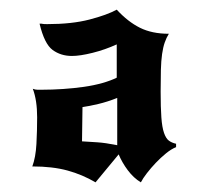

<svg xmlns="http://www.w3.org/2000/svg" viewBox="-20 -747 422 398"><path d="M150 -454Q166 -453 182 -452Q198 -451 223 -446V-544Q203 -536 184 -531.5Q165 -527 151 -525ZM330 -677Q325 -669 321.5 -659Q318 -649 316 -635Q314 -621 313.5 -602Q313 -583 313 -557Q313 -524 314.5 -503.5Q316 -483 320 -471.5Q324 -460 330 -455.5Q336 -451 345 -449V-442Q335 -438 324 -429Q313 -420 303 -409.5Q293 -399 284.5 -388Q276 -377 272 -369Q257 -378 245 -394Q233 -410 226 -427L178 -369Q151 -385 120 -393.5Q89 -402 47 -402Q54 -421 55.5 -448.5Q57 -476 57 -504Q57 -539 48 -563Q53 -561 57.5 -561Q62 -561 67 -561Q88 -561 110.5 -562.5Q133 -564 154 -567Q175 -570 192.5 -575Q210 -580 222 -586V-655Q198 -644 172 -637.5Q146 -631 129 -631Q106 -631 89 -643.5Q72 -656 62 -698Q67 -698 68.5 -697.5Q70 -697 78 -697Q129 -697 165.5 -706.5Q202 -716 222 -727Q245 -702 270 -689.5Q295 -677 330 -677Z"/></svg>

Font: New Rocker
Style: Regular
Weight: 400
Designer: Pablo Impallari, Brenda Gallo, Rodrigo Fuenzalida
Foundry: Pablo Impallari, Brenda Gallo, Rodrigo Fuenzalida
Version: Version 1.000; ttfautohint (v0.93) -l 8 -r 50 -G 200 -x 14 -